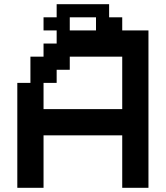

<svg xmlns="http://www.w3.org/2000/svg" viewBox="-20 -1020 790 915"><path d="M562.5 -500V-750H312.5V-687.5H250V-625H187.5V-500ZM437.5 -875V-937.5H312.5V-875ZM62.5 -125V-625H125V-750H187.5V-812.5H250V-875H187.5V-937.5H250V-1000H500V-937.5H562.5V-875H687.5V-125H562.5V-375H187.5V-125Z"/></svg>

Font: Better VCR
Style: Regular
Weight: 400
Designer: artdzyk
Foundry: https://fontstruct.com
Version: Version 1.0